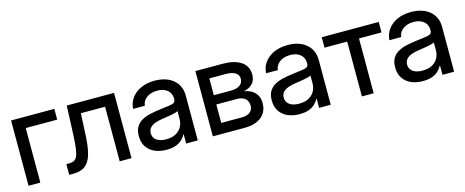

<svg xmlns="http://www.w3.org/2000/svg" viewBox="-34 -991 3549 1465"><g transform="rotate(-15 1740.5 -258.5)"><path d="M401.4 -515.6V-430.7H152.8V0H59.6V-515.6Z M380.9 0V-84.5H401.4Q425.3 -84.5 441.2 -92Q457 -99.6 466.8 -120.6Q476.6 -141.6 481.9 -181.6Q487.3 -221.7 490.2 -287.6L499.5 -515.6H873V0H779.8V-431.2H588.4L580.1 -257.3Q575.7 -168 559.6 -111.1Q543.5 -54.2 508.8 -27.1Q474.1 0 414.6 0Z M1149.9 7.8Q1098.1 7.8 1057.9 -9.5Q1017.6 -26.9 993.9 -61.8Q970.2 -96.7 970.2 -147.9Q970.2 -192.4 987.3 -220.5Q1004.4 -248.5 1033.4 -264.6Q1062.5 -280.8 1099.4 -289.1Q1136.2 -297.4 1174.8 -302.2Q1223.6 -308.6 1252 -312.3Q1280.3 -315.9 1292.2 -323.7Q1304.2 -331.5 1304.2 -350.6V-355.5Q1304.2 -382.3 1291.3 -402.8Q1278.3 -423.3 1253.9 -435.1Q1229.5 -446.8 1194.8 -446.8Q1160.6 -446.8 1134.3 -435.3Q1107.9 -423.8 1092.5 -404.3Q1077.1 -384.8 1075.2 -359.9H981.9Q984.9 -408.2 1012 -445.3Q1039.1 -482.4 1086.2 -503.9Q1133.3 -525.4 1195.8 -525.4Q1242.2 -525.4 1279.3 -513.2Q1316.4 -501 1342.5 -478.5Q1368.7 -456.1 1382.6 -424.6Q1396.5 -393.1 1396.5 -354.5V0H1304.7V-73.2H1302.7Q1292.5 -53.7 1274.2 -34.9Q1255.9 -16.1 1225.6 -4.2Q1195.3 7.8 1149.9 7.8ZM1166 -70.3Q1214.4 -70.3 1244.9 -87.9Q1275.4 -105.5 1290 -133.5Q1304.7 -161.6 1304.7 -194.3V-256.3Q1299.3 -252.4 1286.9 -248.5Q1274.4 -244.6 1256.3 -241.2Q1238.3 -237.8 1217.5 -234.4Q1196.8 -231 1175.8 -228Q1147 -224.1 1121.3 -214.8Q1095.7 -205.6 1079.8 -189Q1064 -172.4 1064 -144.5Q1064 -121.6 1076.4 -105Q1088.9 -88.4 1111.8 -79.3Q1134.8 -70.3 1166 -70.3Z M1515.6 0V-515.6H1732.9Q1822.8 -515.6 1875.5 -480.5Q1928.2 -445.3 1928.2 -378.4Q1928.2 -333 1902.8 -306.4Q1877.4 -279.8 1833 -271Q1864.3 -266.6 1890.6 -252Q1917 -237.3 1932.6 -210.9Q1948.2 -184.6 1948.2 -146Q1948.2 -102.1 1927 -69.1Q1905.8 -36.1 1865.2 -18.1Q1824.7 0 1767.1 0ZM1604 -82.5H1766.1Q1808.6 -82.5 1831.5 -100.6Q1854.5 -118.7 1854.5 -151.4Q1854.5 -188.5 1831.5 -208.3Q1808.6 -228 1766.1 -228H1604ZM1604 -301.3H1736.8Q1784.2 -301.3 1809.8 -319.1Q1835.4 -336.9 1835.4 -370.1Q1835.4 -400.9 1808.8 -417.5Q1782.2 -434.1 1732.9 -434.1H1604Z M2200.2 7.8Q2148.4 7.8 2108.2 -9.5Q2067.9 -26.9 2044.2 -61.8Q2020.5 -96.7 2020.5 -147.9Q2020.5 -192.4 2037.6 -220.5Q2054.7 -248.5 2083.7 -264.6Q2112.8 -280.8 2149.7 -289.1Q2186.5 -297.4 2225.1 -302.2Q2273.9 -308.6 2302.2 -312.3Q2330.6 -315.9 2342.5 -323.7Q2354.5 -331.5 2354.5 -350.6V-355.5Q2354.5 -382.3 2341.6 -402.8Q2328.6 -423.3 2304.2 -435.1Q2279.8 -446.8 2245.1 -446.8Q2210.9 -446.8 2184.6 -435.3Q2158.2 -423.8 2142.8 -404.3Q2127.4 -384.8 2125.5 -359.9H2032.2Q2035.2 -408.2 2062.3 -445.3Q2089.4 -482.4 2136.5 -503.9Q2183.6 -525.4 2246.1 -525.4Q2292.5 -525.4 2329.6 -513.2Q2366.7 -501 2392.8 -478.5Q2418.9 -456.1 2432.9 -424.6Q2446.8 -393.1 2446.8 -354.5V0H2355V-73.2H2353Q2342.8 -53.7 2324.5 -34.9Q2306.2 -16.1 2275.9 -4.2Q2245.6 7.8 2200.2 7.8ZM2216.3 -70.3Q2264.6 -70.3 2295.2 -87.9Q2325.7 -105.5 2340.3 -133.5Q2355 -161.6 2355 -194.3V-256.3Q2349.6 -252.4 2337.2 -248.5Q2324.7 -244.6 2306.6 -241.2Q2288.6 -237.8 2267.8 -234.4Q2247.1 -231 2226.1 -228Q2197.3 -224.1 2171.6 -214.8Q2146 -205.6 2130.1 -189Q2114.3 -172.4 2114.3 -144.5Q2114.3 -121.6 2126.7 -105Q2139.2 -88.4 2162.1 -79.3Q2185.1 -70.3 2216.3 -70.3Z M2692.9 0V-433.1H2513.7V-515.6H2963.9V-433.1H2786.1V0Z M3174.8 7.8Q3123 7.8 3082.8 -9.5Q3042.5 -26.9 3018.8 -61.8Q2995.1 -96.7 2995.1 -147.9Q2995.1 -192.4 3012.2 -220.5Q3029.3 -248.5 3058.3 -264.6Q3087.4 -280.8 3124.3 -289.1Q3161.1 -297.4 3199.7 -302.2Q3248.5 -308.6 3276.9 -312.3Q3305.2 -315.9 3317.1 -323.7Q3329.1 -331.5 3329.1 -350.6V-355.5Q3329.1 -382.3 3316.2 -402.8Q3303.2 -423.3 3278.8 -435.1Q3254.4 -446.8 3219.7 -446.8Q3185.5 -446.8 3159.2 -435.3Q3132.8 -423.8 3117.4 -404.3Q3102.1 -384.8 3100.1 -359.9H3006.8Q3009.8 -408.2 3036.9 -445.3Q3064 -482.4 3111.1 -503.9Q3158.2 -525.4 3220.7 -525.4Q3267.1 -525.4 3304.2 -513.2Q3341.3 -501 3367.4 -478.5Q3393.6 -456.1 3407.5 -424.6Q3421.4 -393.1 3421.4 -354.5V0H3329.6V-73.2H3327.6Q3317.4 -53.7 3299.1 -34.9Q3280.8 -16.1 3250.5 -4.2Q3220.2 7.8 3174.8 7.8ZM3190.9 -70.3Q3239.3 -70.3 3269.8 -87.9Q3300.3 -105.5 3314.9 -133.5Q3329.6 -161.6 3329.6 -194.3V-256.3Q3324.2 -252.4 3311.8 -248.5Q3299.3 -244.6 3281.2 -241.2Q3263.2 -237.8 3242.4 -234.4Q3221.7 -231 3200.7 -228Q3171.9 -224.1 3146.2 -214.8Q3120.6 -205.6 3104.7 -189Q3088.9 -172.4 3088.9 -144.5Q3088.9 -121.6 3101.3 -105Q3113.8 -88.4 3136.7 -79.3Q3159.7 -70.3 3190.9 -70.3Z"/></g></svg>

Font: Inter Cardless Display
Style: Regular
Weight: 400
Designer: Rasmus Andersson
Foundry: rsms
Version: Version 4.001;git-9221beed3